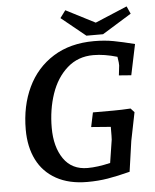

<svg xmlns="http://www.w3.org/2000/svg" viewBox="-60 -945 815 1010"><g transform="rotate(-5 347.5 -440.0)"><path d="M61 -287Q61 -412 107.5 -510Q154 -608 243.5 -664Q333 -720 459 -720Q515 -720 562.5 -711Q610 -702 673 -686L639 -524L574 -529L580 -581Q581 -590 575 -627Q507 -647 449 -647Q368 -647 311 -596.5Q254 -546 226 -463.5Q198 -381 198 -285Q198 -184 241.5 -121Q285 -58 368 -58Q420 -58 488 -74L507 -196Q508 -204 508 -263L405 -271L421 -347H529Q571 -347 620 -350L639 -329L634 -304Q611 -193 609 -180L586 -19Q520 -2 469 6.5Q418 15 360 15Q264 15 196.5 -22.5Q129 -60 95 -128Q61 -196 61 -287ZM477 -816 646 -887 664 -847 510 -752H422L294 -856L323 -895Z"/></g></svg>

Font: Andada Pro
Style: Bold Italic
Weight: 700
Italic angle: -7°
Designer: Carolina Giovagnoli
Foundry: Huerta Tipografica
Version: Version 3.005; ttfautohint (v1.8.4)